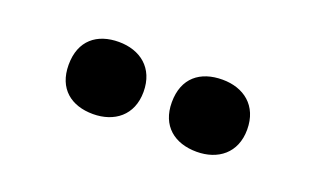

<svg xmlns="http://www.w3.org/2000/svg" viewBox="-35 -975 620 383"><g transform="rotate(20 275.0 -783.5)"><path d="M91 -783C91 -732 124 -707 170 -707C215 -707 250 -733 250 -783C250 -834 215 -860 170 -860C124 -860 91 -835 91 -783ZM310 -783C310 -733 343 -707 390 -707C435 -707 470 -733 470 -783C470 -834 435 -860 390 -860C343 -860 310 -835 310 -783Z"/></g></svg>

Font: Noto Sans Kannada UI SemiCondensed Black
Style: Regular
Weight: 900
Width: 4
Designer: Jelle Bosma - Monotype Design Team
Foundry: Monotype Imaging Inc.
Version: Version 2.005